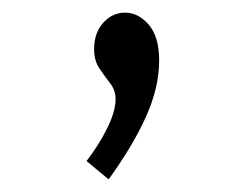

<svg xmlns="http://www.w3.org/2000/svg" viewBox="-20 -116 390 304"><path d="M152 168 117 139Q137 113 150 86.5Q163 60 163 41Q163 27 154.5 16Q146 5 137.5 -7.5Q129 -20 129 -38Q129 -64 143.5 -80Q158 -96 178 -96Q199 -96 215.5 -77Q232 -58 232 -20Q232 22 211.5 68Q191 114 152 168Z"/></svg>

Font: Inconsolata ExtraCondensed Medium
Style: Regular
Weight: 500
Width: 2
Monospace: yes
Designer: Raph Levien, Cyreal, Brenton Simpson
Foundry: Raph Levien, Cyreal, Google
Version: Version 3.001; ttfautohint (v1.8.2.53-6de2)